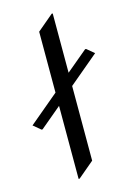

<svg xmlns="http://www.w3.org/2000/svg" viewBox="-119 -817 611 895"><g transform="rotate(-15 187.0 -369.0)"><path d="M145.5 19.5V-333L43 -247.1H38.1L2.4 -276.9L145.5 -397V-690.9L223.6 -756.8H228.5V-470.7L331.1 -556.6H335.9L371.6 -526.9L228.5 -406.7V-46.4L150.4 19.5Z"/></g></svg>

Font: Gothica
Style: Book
Weight: 400
Designer: Wojciech Kalinowski "wmk69" (wmk69@o2.pl)
Foundry: Wojciech Kalinowski "wmk69" (wmk69@o2.pl)
Version: Version 2.1.0; 2021-05-14